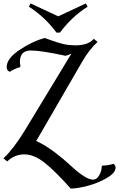

<svg xmlns="http://www.w3.org/2000/svg" viewBox="-57 -905 693 1118"><path d="M123 -611Q59 -611 59 -545Q59 -532 62 -522L60 -514Q27 -505 0 -487Q-18 -494 -18 -515Q-18 -565 57.5 -615Q133 -665 203 -684Q300 -648 332.5 -644.5Q365 -641 383 -641Q457 -641 489 -679L511 -661Q461 -615 420 -543L154 -84Q205 -61 259.5 -20Q314 21 350 55Q441 141 485 141Q506 141 520.5 116Q535 91 535 66L539 59Q572 59 604 49Q616 58 616 71Q616 102 564 132Q512 162 452 177.5Q392 193 355 193Q262 89 201.5 41.5Q141 -6 84.5 -6Q28 -6 -15 35L-37 17Q21 -37 86 -143L359 -593Q343 -585 325 -580Q182 -611 123 -611ZM282 -810 443 -885 453 -866Q361 -808 292 -715H272Q203 -808 111 -866L121 -885Z"/></svg>

Font: Almendra SC
Style: Regular
Weight: 400
Designer: Ana Sanfelippo
Foundry: Ana Sanfelippo
Version: Version 1.002